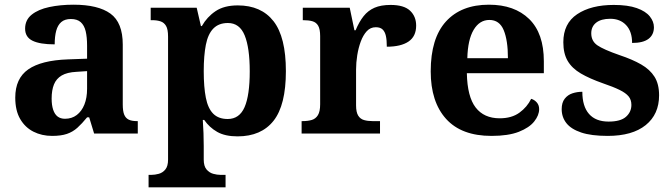

<svg xmlns="http://www.w3.org/2000/svg" viewBox="-20 -569 2861 818"><path d="M202 10Q158 10 122.5 -8Q87 -26 66 -62Q45 -98 45 -153Q45 -235 100.5 -273.5Q156 -312 269 -316L351 -319V-374Q351 -411 345 -436Q339 -461 324 -474.5Q309 -488 282 -488Q256 -488 241 -475Q226 -462 219.5 -438Q213 -414 213 -380Q150 -380 118.5 -395.5Q87 -411 87 -447Q87 -484 115 -506.5Q143 -529 190 -539Q237 -549 293 -549Q398 -549 450.5 -511Q503 -473 503 -379V-124Q503 -96 509 -81Q515 -66 528 -59.5Q541 -53 563 -53H567V0H381L360 -69H351Q329 -42 309.5 -24.5Q290 -7 265 1.5Q240 10 202 10ZM257 -63Q286 -63 307 -79Q328 -95 339.5 -123.5Q351 -152 351 -191V-266L306 -263Q266 -261 243 -247.5Q220 -234 210 -209.5Q200 -185 200 -149Q200 -121 206.5 -101.5Q213 -82 225.5 -72.5Q238 -63 257 -63Z M613 229V176H625Q640 176 656.5 171.5Q673 167 684.5 153Q696 139 696 111V-413Q696 -444 687.5 -458.5Q679 -473 664 -478Q649 -483 630 -483H622V-536H818L836 -458H840Q862 -497 898.5 -521.5Q935 -546 993 -546Q1093 -546 1145.5 -478.5Q1198 -411 1198 -266Q1198 -121 1145.5 -54.5Q1093 12 992 12Q939 12 905.5 -7Q872 -26 850 -58H844Q846 -32 847 -2Q848 28 848 53V111Q848 139 860 153Q872 167 888.5 171.5Q905 176 919 176H941V229ZM950 -62Q1000 -62 1022 -112.5Q1044 -163 1044 -265Q1044 -365 1022.5 -418Q1001 -471 951 -471Q912 -471 889 -447.5Q866 -424 857 -378Q848 -332 848 -266Q848 -198 857 -152.5Q866 -107 888.5 -84.5Q911 -62 950 -62Z M1265 0V-53H1269Q1292 -53 1308.5 -58Q1325 -63 1334.5 -78.5Q1344 -94 1344 -125V-415Q1344 -445 1335.5 -459.5Q1327 -474 1311 -478.5Q1295 -483 1273 -483H1270V-536H1470L1490 -440H1495Q1510 -476 1529 -500Q1548 -524 1575.5 -536Q1603 -548 1644 -548Q1701 -548 1727 -523.5Q1753 -499 1753 -460Q1753 -414 1720.5 -392Q1688 -370 1628 -370Q1628 -398 1624 -416Q1620 -434 1610 -443.5Q1600 -453 1581 -453Q1558 -453 1542.5 -436Q1527 -419 1517 -392Q1507 -365 1502 -333.5Q1497 -302 1497 -273V-120Q1497 -91 1506 -76.5Q1515 -62 1531 -57.5Q1547 -53 1567 -53H1599V0Z M2074 10Q1946 10 1880.5 -62.5Q1815 -135 1815 -265Q1815 -406 1880 -477.5Q1945 -549 2063 -549Q2172 -549 2234.5 -488Q2297 -427 2297 -308V-257H1969Q1971 -157 2006.5 -111Q2042 -65 2109 -65Q2160 -65 2193 -89Q2226 -113 2243 -148Q2257 -144 2267 -132.5Q2277 -121 2277 -104Q2277 -78 2256 -51.5Q2235 -25 2190.5 -7.5Q2146 10 2074 10ZM2144 -321Q2144 -397 2126 -440.5Q2108 -484 2065 -484Q2023 -484 1998 -442Q1973 -400 1971 -321Z M2569 10Q2499 10 2456 -4.5Q2413 -19 2393 -44.5Q2373 -70 2373 -104Q2373 -132 2386 -148.5Q2399 -165 2419 -171.5Q2439 -178 2461 -178Q2461 -116 2489.5 -83.5Q2518 -51 2573 -51Q2624 -51 2647 -71.5Q2670 -92 2670 -122Q2670 -144 2658 -158.5Q2646 -173 2619.5 -186Q2593 -199 2549 -214Q2492 -234 2454.5 -256Q2417 -278 2398.5 -309.5Q2380 -341 2380 -389Q2380 -469 2439 -508.5Q2498 -548 2595 -548Q2655 -548 2693 -534.5Q2731 -521 2748.5 -499Q2766 -477 2766 -453Q2766 -421 2743 -403.5Q2720 -386 2673 -386Q2673 -435 2647.5 -462Q2622 -489 2580 -489Q2541 -489 2520 -472.5Q2499 -456 2499 -427Q2499 -394 2525 -376Q2551 -358 2620 -334Q2674 -316 2711.5 -294.5Q2749 -273 2768.5 -242Q2788 -211 2788 -163Q2788 -82 2731 -36Q2674 10 2569 10Z"/></svg>

Font: Noto Serif Khmer
Style: Bold
Weight: 700
Version: Version 2.003